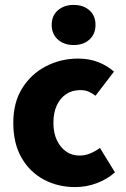

<svg xmlns="http://www.w3.org/2000/svg" viewBox="-20 -748 510 780"><path d="M286 12Q214 12 157 -19Q100 -50 67 -108Q34 -166 34 -249Q34 -332 70.5 -390Q107 -448 167 -479Q227 -510 297 -510Q343 -510 379.5 -495.5Q416 -481 443 -457L368 -359Q355 -369 340.5 -375.5Q326 -382 306 -382Q273 -382 248.5 -365.5Q224 -349 210.5 -319.5Q197 -290 197 -249Q197 -208 211 -178.5Q225 -149 248.5 -132.5Q272 -116 303 -116Q325 -116 346 -124.5Q367 -133 386 -147L447 -48Q416 -20 373.5 -4Q331 12 286 12ZM279 -565Q240 -565 215 -587.5Q190 -610 190 -647Q190 -684 215 -706Q240 -728 279 -728Q319 -728 343.5 -706Q368 -684 368 -647Q368 -610 343.5 -587.5Q319 -565 279 -565Z"/></svg>

Font: Source Sans 3 ExtraBold
Style: Regular
Weight: 800
Designer: Paul D. Hunt
Foundry: Adobe
Version: Version 3.052;hotconv 1.1.0;makeotfexe 2.6.0